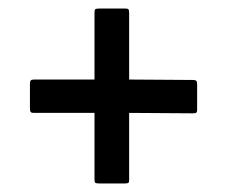

<svg xmlns="http://www.w3.org/2000/svg" viewBox="-20 -533 531 449"><path d="M212 -104Q205 -104 203 -105.5Q201 -107 201 -113V-269H59Q53 -269 51.5 -271.5Q50 -274 50 -279V-337Q50 -343 52 -345Q54 -347 60 -347H201V-503Q201 -509 202.5 -511Q204 -513 212 -513H274Q279 -513 280.5 -511Q282 -509 282 -502V-347L431 -346Q437 -346 439 -344Q441 -342 441 -336V-276Q441 -271 439 -269.5Q437 -268 431 -268L282 -269V-112Q282 -106 279.5 -105Q277 -104 272 -104Z"/></svg>

Font: Glory SemiBold
Style: Regular
Weight: 600
Designer: Robert Leuschke
Foundry: Robert Leuschke
Version: Version 1.011